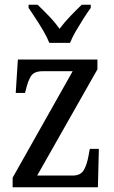

<svg xmlns="http://www.w3.org/2000/svg" viewBox="-20 -786 479 806"><path d="M33 0V-40L285 -487H159Q123 -487 110 -466.5Q97 -446 88 -407L85 -396H46L55 -536H389V-495L136 -49H285Q318 -49 331.5 -71.5Q345 -94 352 -134L357 -161H395L391 0ZM187 -606Q178 -629 162.5 -655.5Q147 -682 130 -708Q113 -734 100 -753V-766H138Q161 -744 186 -718Q211 -692 230 -665Q250 -692 275 -718Q300 -744 323 -766H361V-753Q347 -734 330.5 -708Q314 -682 298.5 -655.5Q283 -629 274 -606Z"/></svg>

Font: Noto Serif Condensed
Style: Regular
Weight: 400
Width: 3
Designer: Monotype Design Team
Foundry: Monotype Imaging Inc.
Version: Version 2.013; ttfautohint (v1.8.4.7-5d5b)